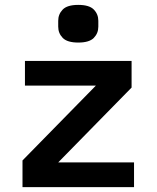

<svg xmlns="http://www.w3.org/2000/svg" viewBox="-20 -765 640 785"><path d="M72 0V-109L372 -415H82V-516H518V-407L218 -101H528V0ZM300 -591Q255 -591 236.5 -610Q218 -629 218 -656V-680Q218 -707 236.5 -726Q255 -745 300 -745Q345 -745 363.5 -726Q382 -707 382 -680V-656Q382 -629 363.5 -610Q345 -591 300 -591Z"/></svg>

Font: IBM Plex Mono SmBld
Style: Regular
Weight: 600
Monospace: yes
Designer: Mike Abbink, Paul van der Laan, Pieter van Rosmalen
Foundry: Bold Monday
Version: Version 2.3